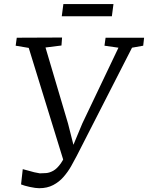

<svg xmlns="http://www.w3.org/2000/svg" viewBox="-20 -932 742 962"><path d="M176.5 11Q159 11 130 4.8Q101 -1.5 85.5 -8L94 -84.5Q108.5 -81 122.8 -76.8Q137 -72.5 151.2 -69Q165.5 -65.5 179.5 -63.5Q193.5 -63.5 210.8 -64.8Q228 -66 247 -76.5Q266 -87 285 -113.8Q304 -140.5 321 -191.5L303.5 -110L124 -692L58.5 -703L64 -743L291 -744L288 -704L208 -694L321 -312.5L357 -170.5L333.5 -172L392.5 -313.5L573.5 -693L503.5 -703L509 -743H702L697.5 -703L641.5 -693L364.5 -151Q352 -126.5 336 -98.5Q320 -70.5 298.2 -45.5Q276.5 -20.5 246.5 -4.8Q216.5 11 176.5 11ZM297.5 -911.5H548.5L540.5 -850.5H289.5Z"/></svg>

Font: Merriweather 7pt Light
Style: Italic
Weight: 300
Italic angle: -7.8°
Designer: Eben Sorkin
Foundry: Eben Sorkin
Version: Version 2.200;gftools[0.9.31]